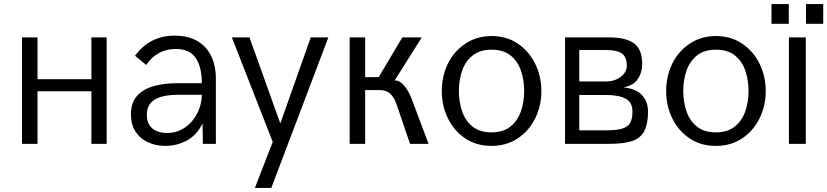

<svg xmlns="http://www.w3.org/2000/svg" viewBox="-20 -702 4038 937"><path d="M500.5 0H426V-256.5H163V0H87.5V-519.5H163V-315.5H426V-519.5H500.5Z M787.5 10Q740 10 701.8 -7.8Q663.5 -25.5 641.2 -60Q619 -94.5 619 -144.5Q619 -198 646.5 -231.2Q674 -264.5 725 -280.2Q776 -296 847.5 -296H965Q965 -375.5 935 -419.2Q905 -463 837.5 -463Q747 -463 693.5 -385L639 -430Q710.5 -528 832.5 -528Q898.5 -528 943.2 -501.8Q988 -475.5 1010.8 -428.2Q1033.5 -381 1033.5 -318.5V0H970L968.5 -99Q939.5 -41.5 891 -15.8Q842.5 10 787.5 10ZM795 -53Q835 -53 866.5 -70Q898 -87 920 -114.2Q942 -141.5 953.5 -174.5Q965 -207.5 965 -239.5H853.5Q772 -239.5 734.2 -215.5Q696.5 -191.5 696.5 -142Q696.5 -110.5 709.5 -91Q722.5 -71.5 744.8 -62.2Q767 -53 795 -53Z M1304 215H1224L1311 -9.5L1111.5 -519.5H1197.5L1348 -99.5L1496.5 -519.5H1582.5Z M2071.5 0H1981L1917 -187.5Q1904 -228 1884 -245.2Q1864 -262.5 1832.5 -262.5H1762V0H1686.5V-519.5H1762V-325.5H1828L1943.5 -519.5H2038.5L1906 -309.5Q1931.5 -309.5 1952.2 -284.5Q1973 -259.5 1986.5 -226Z M2378.5 10Q2304 10 2249.5 -27.2Q2195 -64.5 2165.5 -125.2Q2136 -186 2136 -258Q2136 -329.5 2165.5 -390.8Q2195 -452 2252.5 -490Q2307.5 -526 2378.5 -526Q2453.5 -526 2508 -488.5Q2562.5 -451 2592.2 -390Q2622 -329 2622 -258Q2622 -185 2591.5 -123.8Q2561 -62.5 2506.2 -26.2Q2451.5 10 2378.5 10ZM2378.5 -56Q2434.5 -56 2469.5 -83.2Q2504.5 -110.5 2521.2 -156.2Q2538 -202 2538 -258Q2538 -312 2522 -358Q2506 -404 2471 -431.8Q2436 -459.5 2378.5 -459.5Q2323 -459.5 2287.8 -432.2Q2252.5 -405 2236 -359Q2219.5 -313 2219.5 -258Q2219.5 -203.5 2235.8 -157.2Q2252 -111 2287.2 -83.5Q2322.5 -56 2378.5 -56Z M2953 0H2737.5V-519.5H2954Q3033 -519.5 3073.5 -490.8Q3114 -462 3114 -390.5Q3114 -347.5 3092 -315.5Q3070 -283.5 3022 -275.5Q3084 -269.5 3113.2 -237.8Q3142.5 -206 3142.5 -157.5Q3142.5 -97.5 3124 -62.2Q3105.5 -27 3064.2 -13.5Q3023 0 2953 0ZM2938.5 -304.5Q2979 -304.5 3009 -326.8Q3039 -349 3039 -381.5Q3039 -423.5 3015 -440.8Q2991 -458 2938.5 -458H2807V-304.5ZM2937.5 -66Q2990 -66 3017.2 -74.5Q3044.5 -83 3055.5 -102.5Q3066.5 -122 3066.5 -158Q3066.5 -203.5 3032.5 -221Q2998.5 -238.5 2937.5 -238.5H2807V-66Z M3473.5 10Q3399 10 3344.5 -27.2Q3290 -64.5 3260.5 -125.2Q3231 -186 3231 -258Q3231 -329.5 3260.5 -390.8Q3290 -452 3347.5 -490Q3402.5 -526 3473.5 -526Q3548.5 -526 3603 -488.5Q3657.5 -451 3687.2 -390Q3717 -329 3717 -258Q3717 -185 3686.5 -123.8Q3656 -62.5 3601.2 -26.2Q3546.5 10 3473.5 10ZM3473.5 -56Q3529.5 -56 3564.5 -83.2Q3599.5 -110.5 3616.2 -156.2Q3633 -202 3633 -258Q3633 -312 3617 -358Q3601 -404 3566 -431.8Q3531 -459.5 3473.5 -459.5Q3418 -459.5 3382.8 -432.2Q3347.5 -405 3331 -359Q3314.5 -313 3314.5 -258Q3314.5 -203.5 3330.8 -157.2Q3347 -111 3382.2 -83.5Q3417.5 -56 3473.5 -56Z M3829.5 -586H3745V-682H3829.5ZM3997.5 -586H3913.5V-682H3997.5ZM3912.5 0H3830V-519.5H3912.5Z"/></svg>

Font: Acari Sans
Style: Regular
Weight: 400
Designer: Alfredo Marco Pradil and Stefan Peev (font) & Cristiano Sobral (main changes)
Foundry: Alfredo Marco Pradil and Stefan Peev (font) & Cristiano Sobral (main changes)
Version: Version 1.063; ttfautohint (v1.8.3)